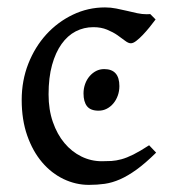

<svg xmlns="http://www.w3.org/2000/svg" viewBox="-20 -489 472 523"><path d="M305.2 -254.4Q305.2 -240.7 300.8 -228.5Q296.4 -216.3 288.8 -207.3Q281.2 -198.2 271 -192.9Q260.7 -187.5 248.5 -187.5Q226.6 -187.5 217 -199.7Q207.5 -211.9 207.5 -234.4Q207.5 -248 211.9 -260.3Q216.3 -272.5 224.1 -281.5Q231.9 -290.5 241.9 -295.7Q252 -300.8 263.7 -300.8Q305.2 -300.8 305.2 -254.4ZM266.1 -468.8Q281.7 -468.8 296.6 -465.8Q311.5 -462.9 325.7 -459.5Q339.8 -456.1 353.5 -453.1Q367.2 -450.2 379.9 -450.2Q382.3 -450.2 384.5 -450.4Q386.7 -450.7 389.2 -450.7Q394.5 -445.8 397 -442.9Q399.4 -439.9 403.8 -436Q396.5 -426.3 387.5 -415Q378.4 -403.8 369.1 -394Q359.9 -384.3 351.3 -377.7Q342.8 -371.1 336.4 -371.1Q329.6 -371.1 320.8 -377.9Q312 -384.8 300 -393.1Q288.1 -401.4 271.7 -408.2Q255.4 -415 234.4 -415Q208.5 -415 186.3 -403.6Q164.1 -392.1 147.7 -369.1Q131.3 -346.2 121.8 -312Q112.3 -277.8 112.3 -231.9Q112.3 -190.4 124 -156.7Q135.7 -123 155.5 -99.4Q175.3 -75.7 201.7 -62.7Q228 -49.8 257.3 -49.8Q271 -49.8 283.7 -50.5Q296.4 -51.3 310.8 -55.2Q325.2 -59.1 343.3 -68.1Q361.3 -77.1 386.2 -93.3L405.3 -73.2Q376 -44.4 352.1 -27.1Q328.1 -9.8 306.9 -0.5Q285.6 8.8 265.4 11.7Q245.1 14.6 222.2 14.6Q186.5 14.6 153.3 -1.2Q120.1 -17.1 94.7 -46.9Q69.3 -76.7 54.2 -119.6Q39.1 -162.6 39.1 -216.8Q39.1 -269.5 57.1 -315.4Q75.2 -361.3 106.2 -395.3Q137.2 -429.2 178.5 -449Q219.7 -468.8 266.1 -468.8Z"/></svg>

Font: Noto Serif Devanagari
Style: Bold
Weight: 700
Designer: Monotype Design Team
Foundry: Monotype Imaging Inc.
Version: Version 1.01